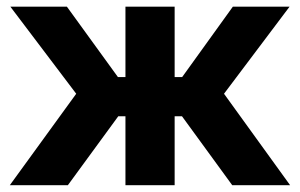

<svg xmlns="http://www.w3.org/2000/svg" viewBox="-20 -542 878 562"><path d="M8.8 0 203.1 -267.6 10.3 -522.5H175.8L325.2 -316.4H347.2V-522.5H491.2V-316.4H513.2L661.6 -522.5H827.6L635.7 -267.6L829.1 0H659.7L512.7 -201.7H491.2V0H347.2V-201.7H326.2L178.7 0Z"/></svg>

Font: Inter 28pt
Style: Bold
Weight: 700
Designer: Rasmus Andersson
Foundry: rsms
Version: Version 4.001;git-66647c0bb